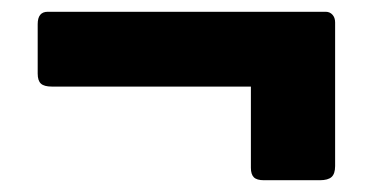

<svg xmlns="http://www.w3.org/2000/svg" viewBox="-20 -457 632 326"><path d="M549 -419V-175Q549 -162 543 -156.5Q537 -151 523 -151H428Q416 -151 411 -156Q406 -161 406 -172V-310H68Q55 -310 49.5 -315Q44 -320 44 -332V-416Q44 -437 61 -437H533Q540 -437 544.5 -432Q549 -427 549 -419Z"/></svg>

Font: Libre Franklin ExtraBold
Style: Regular
Weight: 800
Designer: Pablo Impallari, Rodrigo Fuenzalida
Foundry: Impallari Type
Version: Version 1.002; ttfautohint (v1.5)